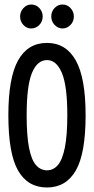

<svg xmlns="http://www.w3.org/2000/svg" viewBox="-20 -819 415 850"><path d="M188 11Q103 11 60 -64Q17 -139 17 -309Q17 -474 60 -551.5Q103 -629 188 -629Q272 -629 315.5 -551.5Q359 -474 359 -309Q359 -139 315.5 -64Q272 11 188 11ZM188 -65Q216 -65 236 -88Q256 -111 267 -165Q278 -219 278 -309Q278 -439 254 -496Q230 -553 188 -553Q145 -553 121.5 -496Q98 -439 98 -309Q98 -219 108.5 -165Q119 -111 139.5 -88Q160 -65 188 -65ZM118 -693Q98 -693 83.5 -708.5Q69 -724 69 -746Q69 -767 83.5 -783Q98 -799 118 -799Q140 -799 154.5 -783Q169 -767 169 -746Q169 -724 154 -708.5Q139 -693 118 -693ZM257 -693Q237 -693 222 -708.5Q207 -724 207 -746Q207 -768 221.5 -783.5Q236 -799 257 -799Q278 -799 292.5 -783Q307 -767 307 -746Q307 -724 292 -708.5Q277 -693 257 -693Z"/></svg>

Font: Inconsolata Condensed SemiBold
Style: Regular
Weight: 600
Width: 3
Monospace: yes
Designer: Raph Levien, Cyreal, Brenton Simpson
Foundry: Raph Levien, Cyreal, Google
Version: Version 3.100; ttfautohint (v1.8.4.7-5d5b)